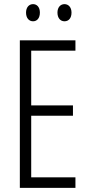

<svg xmlns="http://www.w3.org/2000/svg" viewBox="-20 -909 432 929"><path d="M106 -848C106 -822 120 -806 140 -806C159 -806 173 -821 173 -848C173 -874 159 -889 140 -889C120 -889 106 -873 106 -848ZM258 -848C258 -822 272 -806 292 -806C312 -806 326 -821 326 -848C326 -874 311 -889 292 -889C273 -889 258 -874 258 -848ZM345 0V-51H131V-349H333V-399H131V-664H345V-714H76V0Z"/></svg>

Font: Noto Sans Arabic UI XCn Lt
Style: Regular
Weight: 300
Width: 2
Designer: Monotype Design Team, Nadine Chahine and Nizar Qandah
Foundry: Monotype Imaging Inc.
Version: Version 2.010